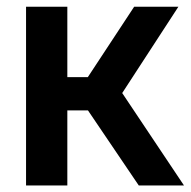

<svg xmlns="http://www.w3.org/2000/svg" viewBox="-20 -566 582 586"><path d="M59.5 0V-545.5H185.5V-330.5H248L389.5 -545.5H524.5L353 -282L541.5 0H403.5L248.5 -229H185.5V0Z"/></svg>

Font: Encode Sans SmCnd SmBold
Style: Regular
Weight: 600
Width: 4
Designer: Multiple Designers
Foundry: Impallari Type
Version: Version 3.002; ttfautohint (v1.8.3) -l 8 -r 50 -G 200 -x 14 